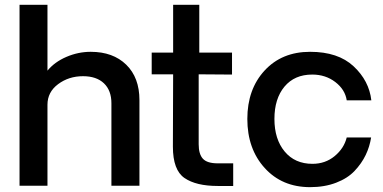

<svg xmlns="http://www.w3.org/2000/svg" viewBox="-20 -770 1589 796"><path d="M356 -555.2Q448.7 -555.2 503.4 -501.7Q558.1 -448.2 558.1 -355V0H441.9V-341.8Q441.9 -395 410.9 -424.6Q379.9 -454.1 324.2 -454.1Q265.1 -454.1 220.9 -421.1Q176.8 -388.2 176.8 -335.9V0H61V-750H176.8V-477.1Q206.5 -513.2 255.4 -534.2Q304.2 -555.2 356 -555.2Z M882.8 1Q793 1 744.9 -32Q696.8 -64.9 696.8 -162.1L697.8 -461.9H608.9V-551.8H697.8V-750H806.2V-551.8H941.9V-460.9L803.7 -461.9V-171.9Q803.7 -130.9 821.3 -111.8Q838.9 -92.8 882.8 -92.8H946.8V1Z M1265.6 5.9Q1149.4 5.9 1077.4 -73.5Q1005.4 -152.8 1005.4 -276.9Q1005.4 -399.9 1076.9 -477.5Q1148.4 -555.2 1265.6 -555.2Q1381.8 -555.2 1446 -495.1Q1510.3 -435.1 1519.5 -354H1417.5Q1410.6 -398.9 1370.1 -429.9Q1329.6 -460.9 1274.4 -460.9Q1201.2 -460.9 1159.4 -410.9Q1117.7 -360.8 1117.7 -276.9Q1117.7 -192.9 1160.2 -141.8Q1202.6 -90.8 1275.4 -90.8Q1328.6 -90.8 1367.4 -122.8Q1406.2 -154.8 1417.5 -200.2H1518.6Q1512.7 -162.1 1496.1 -127.4Q1479.5 -92.8 1450.4 -61.8Q1421.4 -30.8 1373.5 -12.5Q1325.7 5.9 1265.6 5.9Z"/></svg>

Font: Oakes Grotesk
Style: Medium
Weight: 500
Designer: Samuel Oakes
Foundry: Samuel Oakes
Version: Version 1.0 | wf-rip DC20170320